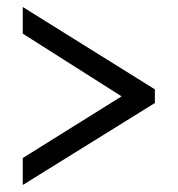

<svg xmlns="http://www.w3.org/2000/svg" viewBox="-20 -632 507 548"><path d="M45 -104V-181L327 -357L45 -536V-612L422 -377V-338Z"/></svg>

Font: Noto Serif Khmer Condensed
Style: Bold
Weight: 700
Width: 3
Designer: Danh Hong and the Monotype Design Team
Foundry: Monotype Imaging Inc.
Version: Version 2.004; ttfautohint (v1.8.4.7-5d5b)